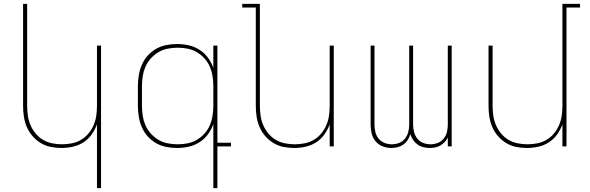

<svg xmlns="http://www.w3.org/2000/svg" viewBox="-20 -755 3040 990"><path d="M480 215V-114Q470 -86 452.5 -61.5Q435 -37 410 -21Q385 -5 355.5 1.5Q326 8 297 8Q269 8 241.5 2.5Q214 -3 190 -17.5Q166 -32 147.5 -53.5Q129 -75 118 -101Q107 -127 103 -154.5Q99 -182 99 -210V-735H120V-210Q120 -185 123.5 -159.5Q127 -134 137 -110.5Q147 -87 163.5 -67Q180 -47 202 -34Q224 -21 249.5 -16Q275 -11 300 -11Q325 -11 350.5 -16Q376 -21 398 -34Q420 -47 436.5 -67Q453 -87 463 -110.5Q473 -134 476.5 -159.5Q480 -185 480 -210V-520H501V215Z M896 -11Q922 -11 947.5 -16Q973 -21 995 -34Q1017 -47 1034.5 -66.5Q1052 -86 1062 -109.5Q1072 -133 1076 -158.5Q1080 -184 1080 -210V-310Q1080 -336 1076 -361.5Q1072 -387 1062 -410.5Q1052 -434 1034.5 -453.5Q1017 -473 995 -486Q973 -499 947.5 -504Q922 -509 896 -509Q870 -509 844.5 -504Q819 -499 797 -486Q775 -473 757.5 -453.5Q740 -434 730 -410.5Q720 -387 716 -361.5Q712 -336 712 -310V-210Q712 -184 716 -158.5Q720 -133 730 -109.5Q740 -86 757.5 -66.5Q775 -47 797 -34Q819 -21 844.5 -16Q870 -11 896 -11ZM1080 215V-115Q1070 -86 1051.5 -61.5Q1033 -37 1007.5 -21Q982 -5 952.5 1.5Q923 8 893 8Q865 8 837 2.5Q809 -3 784.5 -17Q760 -31 741 -52.5Q722 -74 711 -100Q700 -126 695.5 -154Q691 -182 691 -210V-310Q691 -338 695.5 -366Q700 -394 711 -420Q722 -446 741 -467.5Q760 -489 784.5 -503Q809 -517 837 -522.5Q865 -528 893 -528Q923 -528 952.5 -521.5Q982 -515 1007.5 -499Q1033 -483 1051.5 -458.5Q1070 -434 1080 -405V-520H1101V-19H1171V0H1101V215Z M1497 8Q1469 8 1441.5 2.5Q1414 -3 1390 -17.5Q1366 -32 1347.5 -53.5Q1329 -75 1318 -101Q1307 -127 1303 -154.5Q1299 -182 1299 -210V-716H1229V-735H1320V-210Q1320 -185 1323.5 -159.5Q1327 -134 1337 -110.5Q1347 -87 1363.5 -67Q1380 -47 1402 -34Q1424 -21 1449.5 -16Q1475 -11 1500 -11Q1525 -11 1550.5 -16Q1576 -21 1598 -34Q1620 -47 1636.5 -67Q1653 -87 1663 -110.5Q1673 -134 1676.5 -159.5Q1680 -185 1680 -210V-520H1701V0H1680V-114Q1670 -86 1652.5 -61.5Q1635 -37 1610 -21Q1585 -5 1555.5 1.5Q1526 8 1497 8Z M1997 8Q1974 8 1952.5 -0.5Q1931 -9 1916.5 -26.5Q1902 -44 1896.5 -66.5Q1891 -89 1891 -112V-520H1911V-112Q1911 -93 1915.5 -74Q1920 -55 1932.5 -40Q1945 -25 1963 -18Q1981 -11 2000 -11Q2020 -11 2038 -18Q2056 -25 2068 -40Q2080 -55 2085 -74Q2090 -93 2090 -112V-520H2110V-112Q2110 -93 2115 -74Q2120 -55 2132 -40Q2144 -25 2162 -18Q2180 -11 2200 -11Q2219 -11 2237 -18Q2255 -25 2267.5 -40Q2280 -55 2284.5 -74Q2289 -93 2289 -112V-520H2309V0H2289V-46Q2283 -33 2273 -22.5Q2263 -12 2251 -5Q2239 2 2224.5 5Q2210 8 2196 8Q2180 8 2163.5 4Q2147 0 2133.5 -9.5Q2120 -19 2110.5 -33Q2101 -47 2096 -63Q2091 -47 2082 -33Q2073 -19 2059.5 -9.5Q2046 0 2030 4Q2014 8 1997 8Z M2697 8Q2669 8 2641.5 2.5Q2614 -3 2590 -17.5Q2566 -32 2547.5 -53.5Q2529 -75 2518 -101Q2507 -127 2503 -154.5Q2499 -182 2499 -210V-520H2520V-210Q2520 -185 2523.5 -159.5Q2527 -134 2537 -110.5Q2547 -87 2563.5 -67Q2580 -47 2602 -34Q2624 -21 2649.5 -16Q2675 -11 2700 -11Q2725 -11 2750.5 -16Q2776 -21 2798 -34Q2820 -47 2836.5 -67Q2853 -87 2863 -110.5Q2873 -134 2876.5 -159.5Q2880 -185 2880 -210V-735H2971V-716H2901V0H2880V-114Q2870 -86 2852.5 -61.5Q2835 -37 2810 -21Q2785 -5 2755.5 1.5Q2726 8 2697 8Z"/></svg>

Font: Iosevka Thin Extended
Style: Regular
Weight: 100
Width: 7
Monospace: yes
Designer: Belleve Invis
Foundry: Belleve Invis
Version: Version 32.5.0; ttfautohint (v1.8.4)